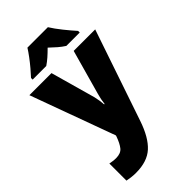

<svg xmlns="http://www.w3.org/2000/svg" viewBox="-301 -847 1168 1168"><g transform="rotate(-45 283.0 -263.0)"><path d="M0 -553H190L271 -264Q275 -248 278 -228Q281 -208 282 -192H286Q288 -211 291.5 -228Q295 -245 300 -263L381 -553H566L366 35Q330 141 276 190.5Q222 240 125 240Q102 240 83.5 237.5Q65 235 50 232V85Q61 87 74.5 89Q88 91 102 91Q143 91 162 67.5Q181 44 197 -1L199 -8ZM372 -766Q393 -732 425.5 -691.5Q458 -651 486 -620V-606H371Q349 -620 328 -638Q307 -656 283 -679Q259 -655 239 -637.5Q219 -620 198 -606H81V-620Q98 -638 120 -664Q142 -690 162.5 -717.5Q183 -745 196 -766Z"/></g></svg>

Font: Noto Sans Malayalam SemiCondensed Black
Style: Regular
Weight: 900
Width: 4
Designer: Jelle Bosma - Monotype Design Team
Foundry: Monotype Imaging Inc.
Version: Version 2.104; ttfautohint (v1.8.4.7-5d5b)